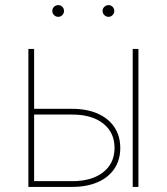

<svg xmlns="http://www.w3.org/2000/svg" viewBox="-20 -733 655 753"><path d="M104 -306.2H263.2Q320.8 -306.2 363.3 -287.4Q405.8 -268.6 428.7 -234.1Q451.7 -199.7 451.7 -152.8Q451.7 -106 428.7 -71.5Q405.8 -37.1 363.3 -18.6Q320.8 0 263.2 0H91.3V-541H113.8V-22.5H263.2Q340.3 -22.5 384.8 -57.6Q429.2 -92.8 429.2 -152.8Q429.2 -213.4 384.8 -248.5Q340.3 -283.7 263.2 -283.7H104ZM500.5 0V-541H522.9V0ZM405.8 -667Q396 -667 389.2 -673.8Q382.3 -680.7 382.3 -689.9Q382.3 -699.7 389.2 -706.3Q396 -712.9 405.8 -712.9Q415 -712.9 421.6 -706.3Q428.2 -699.7 428.2 -689.9Q428.2 -680.7 421.6 -673.8Q415 -667 405.8 -667ZM208.5 -667Q198.7 -667 191.9 -673.8Q185.1 -680.7 185.1 -689.9Q185.1 -699.7 191.9 -706.3Q198.7 -712.9 208.5 -712.9Q217.8 -712.9 224.4 -706.3Q231 -699.7 231 -689.9Q231 -680.7 224.4 -673.8Q217.8 -667 208.5 -667Z"/></svg>

Font: Inter 17pt Thin
Style: Regular
Weight: 250
Version: Version 4.001;git-66647c0bb